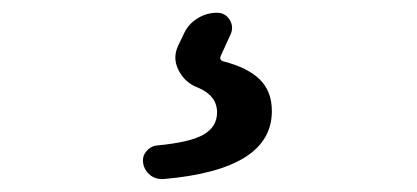

<svg xmlns="http://www.w3.org/2000/svg" viewBox="-20 -20 653 301"><path d="M236.3 260.7Q235.4 260.7 233.4 260.7Q223.6 260.7 215.8 254.9Q204.1 245.1 204.1 231.4Q204.1 223.6 209 217.8Q215.8 209 226.6 208Q278.3 203.1 299.3 190.9Q320.3 178.7 320.3 156.2Q320.3 129.9 290 117.2Q269.5 109.4 259.8 89.8Q254.9 80.1 254.9 70.3Q254.9 61.5 258.8 52.7L268.6 32.2Q275.4 17.6 289.6 8.8Q303.7 0 320.3 0Q333 0 339.8 10.7Q346.7 21.5 341.8 33.2L326.2 67.4Q323.2 74.2 330.1 76.2Q368.2 85.9 387.2 104.5Q406.2 123 406.2 154.3Q406.2 246.1 236.3 260.7Z"/></svg>

Font: Gen Jyuu Gothic P Medium
Style: Regular
Weight: 500
Designer: [Source Han Sans]
Ryoko NISHIZUKA  (kana & ideographs); Paul D. Hunt (Latin, Greek & Cyrillic); Wenlong ZHANG  (bopomofo
Version: Version 1.002.20150607